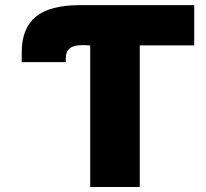

<svg xmlns="http://www.w3.org/2000/svg" viewBox="-20 -748 823 768"><path d="M66.9 -499.5V-538.6Q66.9 -634.8 123.3 -681.2Q179.7 -727.5 300.8 -727.5H328.1V-567.4H306.2Q274.9 -567.4 259 -554.4Q243.2 -541.5 243.2 -516.1V-499.5ZM328.1 -566.4V-727.5H756.8V-566.4H539.1V0H340.8V-566.4Z"/></svg>

Font: Inter 17pt Black
Style: Regular
Weight: 900
Version: Version 4.001;git-66647c0bb